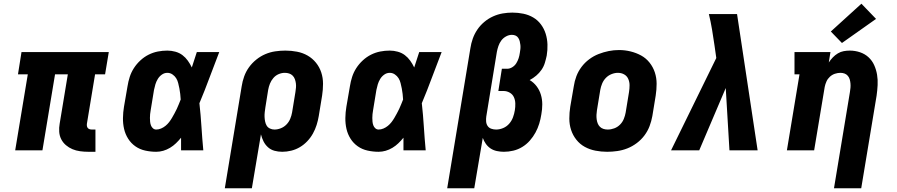

<svg xmlns="http://www.w3.org/2000/svg" viewBox="-20 -811 4840 1036"><path d="M456 8Q434 8 412 5Q390 2 371 -6Q352 -14 336 -27.5Q320 -41 310.5 -59.5Q301 -78 299.5 -100Q298 -122 302 -144L346 -410H277L209 0H62L130 -410H77L96 -530H567L547 -410H493L449 -144Q448 -137 449 -131Q450 -125 453.5 -120.5Q457 -116 463 -114Q469 -112 476 -112H495V8Z M823 8Q793 8 763.5 1.5Q734 -5 710.5 -21.5Q687 -38 671.5 -62.5Q656 -87 649.5 -115.5Q643 -144 643.5 -174.5Q644 -205 649 -235L668 -345Q672 -371 680 -396Q688 -421 702.5 -443.5Q717 -466 737.5 -485Q758 -504 782 -516Q806 -528 831.5 -533Q857 -538 883 -538Q905 -538 926.5 -532Q948 -526 964.5 -513.5Q981 -501 993.5 -483.5Q1006 -466 1015 -447Q1022 -468 1028.5 -488.5Q1035 -509 1042 -530H1163Q1136 -461 1110.5 -392Q1085 -323 1056 -254Q1063 -191 1067 -127.5Q1071 -64 1077 0H957Q957 -17 957 -34Q957 -51 957 -68Q944 -52 929.5 -38Q915 -24 897.5 -13.5Q880 -3 861 2.5Q842 8 823 8ZM823 -112Q836 -112 849 -117.5Q862 -123 873 -132Q884 -141 892.5 -152Q901 -163 908 -175Q915 -187 921.5 -199Q928 -211 934 -223.5Q940 -236 945 -249Q950 -262 955 -274Q954 -289 952.5 -304Q951 -319 948 -333.5Q945 -348 941.5 -362.5Q938 -377 930.5 -389Q923 -401 910.5 -409.5Q898 -418 883 -418Q867 -418 853.5 -408.5Q840 -399 831.5 -385Q823 -371 818.5 -356Q814 -341 811 -326L793 -216Q791 -205 790 -195Q789 -185 789 -174.5Q789 -164 790 -154Q791 -144 794.5 -134.5Q798 -125 805.5 -118.5Q813 -112 823 -112Z M1193 205 1284 -345Q1288 -372 1297.5 -398.5Q1307 -425 1323.5 -448Q1340 -471 1363 -489.5Q1386 -508 1412 -519Q1438 -530 1465.5 -534Q1493 -538 1520 -538Q1552 -538 1583 -532Q1614 -526 1640 -511Q1666 -496 1685 -472.5Q1704 -449 1713.5 -420Q1723 -391 1723 -359Q1723 -327 1718 -295L1700 -185Q1696 -161 1688.5 -137Q1681 -113 1668.5 -90.5Q1656 -68 1638 -49Q1620 -30 1598 -17Q1576 -4 1551.5 2Q1527 8 1503 8Q1481 8 1461 2.5Q1441 -3 1426 -16.5Q1411 -30 1402 -48Q1393 -66 1388 -86L1339 205ZM1461 -112Q1478 -112 1495.5 -119Q1513 -126 1526 -139.5Q1539 -153 1546 -170Q1553 -187 1556 -204L1574 -314Q1576 -326 1577 -338Q1578 -350 1576.5 -361.5Q1575 -373 1571 -384Q1567 -395 1559 -403Q1551 -411 1540 -414.5Q1529 -418 1517 -418Q1500 -418 1483.5 -411Q1467 -404 1455 -390Q1443 -376 1436.5 -359.5Q1430 -343 1427 -326L1412 -232Q1410 -219 1408.5 -206Q1407 -193 1407.5 -180.5Q1408 -168 1410.5 -155.5Q1413 -143 1419 -133Q1425 -123 1436.5 -117.5Q1448 -112 1461 -112Z M2023 8Q1993 8 1963.5 1.5Q1934 -5 1910.5 -21.5Q1887 -38 1871.5 -62.5Q1856 -87 1849.5 -115.5Q1843 -144 1843.5 -174.5Q1844 -205 1849 -235L1868 -345Q1872 -371 1880 -396Q1888 -421 1902.5 -443.5Q1917 -466 1937.5 -485Q1958 -504 1982 -516Q2006 -528 2031.5 -533Q2057 -538 2083 -538Q2105 -538 2126.5 -532Q2148 -526 2164.5 -513.5Q2181 -501 2193.5 -483.5Q2206 -466 2215 -447Q2222 -468 2228.5 -488.5Q2235 -509 2242 -530H2363Q2336 -461 2310.5 -392Q2285 -323 2256 -254Q2263 -191 2267 -127.5Q2271 -64 2277 0H2157Q2157 -17 2157 -34Q2157 -51 2157 -68Q2144 -52 2129.5 -38Q2115 -24 2097.5 -13.5Q2080 -3 2061 2.5Q2042 8 2023 8ZM2023 -112Q2036 -112 2049 -117.5Q2062 -123 2073 -132Q2084 -141 2092.5 -152Q2101 -163 2108 -175Q2115 -187 2121.5 -199Q2128 -211 2134 -223.5Q2140 -236 2145 -249Q2150 -262 2155 -274Q2154 -289 2152.5 -304Q2151 -319 2148 -333.5Q2145 -348 2141.5 -362.5Q2138 -377 2130.5 -389Q2123 -401 2110.5 -409.5Q2098 -418 2083 -418Q2067 -418 2053.5 -408.5Q2040 -399 2031.5 -385Q2023 -371 2018.5 -356Q2014 -341 2011 -326L1993 -216Q1991 -205 1990 -195Q1989 -185 1989 -174.5Q1989 -164 1990 -154Q1991 -144 1994.5 -134.5Q1998 -125 2005.5 -118.5Q2013 -112 2023 -112Z M2393 205 2518 -550Q2522 -577 2531 -602.5Q2540 -628 2555.5 -651Q2571 -674 2593 -692.5Q2615 -711 2640.5 -722.5Q2666 -734 2692.5 -738.5Q2719 -743 2745 -743Q2775 -743 2804 -737Q2833 -731 2857.5 -716.5Q2882 -702 2899 -679Q2916 -656 2924.5 -628.5Q2933 -601 2934 -571Q2935 -541 2930 -511Q2926 -492 2920 -472Q2914 -452 2902 -434.5Q2890 -417 2873.5 -403Q2857 -389 2838 -379Q2860 -366 2875.5 -345.5Q2891 -325 2898.5 -300Q2906 -275 2906 -248Q2906 -221 2901 -194Q2897 -168 2889.5 -143.5Q2882 -119 2869.5 -96Q2857 -73 2839 -52.5Q2821 -32 2798 -18Q2775 -4 2749.5 2Q2724 8 2699 8Q2699 8 2699 8Q2699 8 2699 8Q2680 8 2661 4Q2642 0 2627 -10Q2612 -20 2601.5 -35Q2591 -50 2585 -67L2539 205ZM2657 -112Q2676 -112 2695 -120Q2714 -128 2727.5 -143.5Q2741 -159 2748 -178Q2755 -197 2758 -216Q2761 -234 2760.5 -252.5Q2760 -271 2753 -286.5Q2746 -302 2730.5 -311Q2715 -320 2697 -320H2669L2688 -440H2717Q2731 -440 2744.5 -448.5Q2758 -457 2766 -470Q2774 -483 2778.5 -497Q2783 -511 2785 -526Q2787 -536 2788 -547Q2789 -558 2788 -568Q2787 -578 2784.5 -588Q2782 -598 2776.5 -606.5Q2771 -615 2762 -619Q2753 -623 2742 -623Q2726 -623 2710.5 -614.5Q2695 -606 2685 -592.5Q2675 -579 2669.5 -563Q2664 -547 2661 -531L2604 -183Q2604 -183 2604 -183Q2604 -183 2604 -183Q2602 -170 2603 -156Q2604 -142 2611 -131.5Q2618 -121 2630.5 -116.5Q2643 -112 2657 -112Z M3256 8Q3224 8 3193 2Q3162 -4 3135.5 -18.5Q3109 -33 3090 -57Q3071 -81 3061.5 -110Q3052 -139 3052 -171Q3052 -203 3057 -235L3076 -345Q3080 -373 3090 -399.5Q3100 -426 3117.5 -449.5Q3135 -473 3159 -491Q3183 -509 3210 -519.5Q3237 -530 3264.5 -535.5Q3292 -541 3320 -541Q3352 -541 3382.5 -533.5Q3413 -526 3439.5 -511.5Q3466 -497 3485 -473Q3504 -449 3513.5 -420Q3523 -391 3523 -359Q3523 -327 3518 -295L3500 -185Q3495 -157 3485 -130.5Q3475 -104 3457.5 -80.5Q3440 -57 3416 -39Q3392 -21 3365.5 -10.5Q3339 0 3311 4Q3283 8 3256 8ZM3259 -112Q3277 -112 3294.5 -118.5Q3312 -125 3325.5 -138.5Q3339 -152 3346 -169.5Q3353 -187 3356 -204L3374 -314Q3377 -333 3377 -351Q3377 -369 3370 -385Q3363 -401 3348 -409.5Q3333 -418 3314 -418Q3297 -418 3279.5 -411Q3262 -404 3249 -390.5Q3236 -377 3229 -360Q3222 -343 3219 -326L3201 -216Q3199 -204 3198.5 -191.5Q3198 -179 3199.5 -167.5Q3201 -156 3205 -145.5Q3209 -135 3217 -127Q3225 -119 3236 -115.5Q3247 -112 3259 -112Z M3601 0 3845 -498 3835 -568Q3829 -610 3822 -652Q3815 -694 3805 -735H3957L4068 0H3916L3896 -336L3753 0Z M4480 205 4566 -314Q4568 -326 4569 -337.5Q4570 -349 4569 -360.5Q4568 -372 4565 -382.5Q4562 -393 4555 -401.5Q4548 -410 4537.5 -414Q4527 -418 4515 -418Q4500 -418 4485 -413Q4470 -408 4458 -397Q4446 -386 4439.5 -371.5Q4433 -357 4430 -342L4373 0H4226L4294 -410H4267V-530H4461L4452 -474Q4462 -489 4474 -501.5Q4486 -514 4501 -523Q4516 -532 4532.5 -535Q4549 -538 4565 -538Q4594 -538 4620.5 -529Q4647 -520 4666.5 -502Q4686 -484 4697 -459.5Q4708 -435 4712.5 -408Q4717 -381 4715.5 -352Q4714 -323 4710 -295L4627 205ZM4523 -579 4463 -641 4628 -791 4707 -709Z"/></svg>

Font: Iosevka Slab Heavy Extended
Style: Italic
Weight: 900
Width: 7
Italic angle: -9°
Monospace: yes
Designer: Belleve Invis
Foundry: Belleve Invis
Version: Version 11.1.0; ttfautohint (v1.8.3)